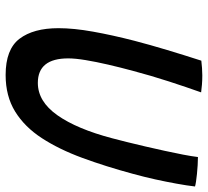

<svg xmlns="http://www.w3.org/2000/svg" viewBox="-48 -672 739 682"><g transform="rotate(90 321.0 -330.5)"><path d="M245.8 18.5Q154.6 18.5 117.1 -30.9Q79.6 -80.4 79.6 -169.2Q79.6 -223.3 91.8 -291.3Q103.9 -359.4 124.2 -438.4Q138.9 -494.8 157.1 -555.2Q175.3 -615.7 195 -676.6Q207.4 -678.1 221.3 -679.1Q235.1 -680.1 247.4 -680.1Q264.8 -680.1 280.5 -678.8Q296.2 -677.5 307.6 -675.9Q289.4 -625 268.9 -561.8Q248.4 -498.6 231.6 -435.1Q219.1 -389.1 209 -345.4Q198.9 -301.7 192.9 -265.2Q186.9 -228.8 186.9 -203.9Q186.9 -95.9 273.9 -95.9Q339.8 -95.9 388.8 -165.3Q437.7 -234.7 470.8 -360.6Q476.7 -382.9 484.3 -413.4Q491.9 -444 499.9 -478.4Q507.8 -512.8 515.4 -547.3Q523 -581.8 528.8 -612.1Q534.6 -642.4 537.3 -664.6Q550.2 -664.6 566.2 -663.6Q582.1 -662.5 597.6 -661.1Q613.1 -659.7 625 -657.7Q636.9 -655.8 641.9 -654.2Q638.6 -625.5 631.9 -588.8Q625.3 -552.2 616.6 -512.6Q607.8 -473.1 597.4 -435.1Q570.9 -336.9 540.4 -254.1Q510 -171.4 470.2 -110.2Q430.5 -49.1 375.8 -15.3Q321 18.5 245.8 18.5Z"/></g></svg>

Font: Grandstander Thin
Style: Italic
Weight: 100
Italic angle: -15°
Designer: Tyler Finck
Foundry: Etcetera Type Co
Version: Version 1.200